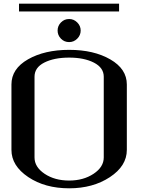

<svg xmlns="http://www.w3.org/2000/svg" viewBox="-20 -1020 790 1040"><path d="M625 -1000V-958H83V-1000ZM354.5 -917Q379.9 -917 398.4 -898.4Q417 -879.9 417 -854.5Q417 -829.1 398.4 -810.5Q379.9 -792 354.5 -792Q328.1 -792 310.1 -810.5Q292 -829.1 292 -854.5Q292 -879.9 310.1 -898.4Q328.1 -917 354.5 -917ZM542 -167V-604.5Q542 -653.3 488.8 -680.7Q435.5 -708 354.5 -708Q273.4 -708 220.2 -681.2Q167 -654.3 167 -604.5V-167Q167 -115.2 221.7 -78.6Q276.4 -42 354.5 -42Q431.6 -42 486.8 -78.6Q542 -115.2 542 -167ZM667 -208Q667 -121.1 575.2 -60.5Q483.4 0 354.5 0Q223.6 0 132.8 -61Q42 -122.1 42 -208V-562.5Q42 -647.5 131.8 -698.7Q221.7 -750 354.5 -750Q488.3 -750 577.6 -698.2Q667 -646.5 667 -562.5Z"/></svg>

Font: okolaks
Style: Bold
Weight: 600
Width: 8
Version: Version 000.6.0